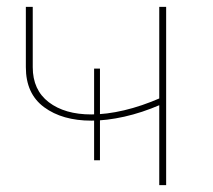

<svg xmlns="http://www.w3.org/2000/svg" viewBox="-20 -537 619 557"><path d="M253 -72V-338H270V-72ZM245 -187Q161 -187 108 -226Q55 -265 55 -342V-517H75V-342Q75 -276 121.5 -240.5Q168 -205 245 -205Q289 -205 340 -217Q391 -229 446 -253L445 -233Q392 -210 340.5 -198.5Q289 -187 245 -187ZM442 0V-517H462V0Z"/></svg>

Font: Montserrat Alternates Thin
Style: Regular
Weight: 100
Designer: Julieta Ulanovsky
Foundry: Julieta Ulanovsky
Version: Version 9.000